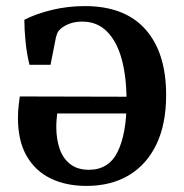

<svg xmlns="http://www.w3.org/2000/svg" viewBox="-20 -601 604 631"><path d="M264 10Q197 10 146.5 -14.5Q96 -39 67.5 -88.5Q39 -138 39 -213Q39 -236 41.5 -256Q44 -276 45 -284L449 -283L447 -228H168Q167 -219 166 -207.5Q165 -196 165 -184Q165 -144 176 -112Q187 -80 211 -61.5Q235 -43 272 -43Q338 -43 367 -103Q396 -163 396 -266Q396 -348 380 -406.5Q364 -465 331.5 -497.5Q299 -530 251 -530Q227 -530 209.5 -523.5Q192 -517 180 -507Q171 -499 168.5 -492.5Q166 -486 164 -479L146 -388H77Q68 -423 64 -464Q60 -505 60 -536Q99 -556 151 -568.5Q203 -581 259 -581Q390 -581 458 -504.5Q526 -428 526 -289Q526 -193 494 -126.5Q462 -60 403.5 -25Q345 10 264 10Z"/></svg>

Font: Rasa SemiBold
Style: Regular
Weight: 600
Designer: Anna Giedrys (Yrsa+Rasa design), David Brezina (Yrsa art-direction, Rasa art-direction, design)
Foundry: Rosetta Type Foundry
Version: Version 2.004